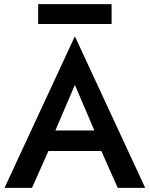

<svg xmlns="http://www.w3.org/2000/svg" viewBox="-20 -916 730 936"><path d="M250 -280H440L345 -502ZM216 -180 136 0H2L345 -739L688 0H554L474 -180ZM166 -799V-896H524V-799Z"/></svg>

Font: Renner* Medium
Style: Medium
Weight: 500
Version: Version 003.000 ; ttfautohint (v0.97) -l 8 -r 50 -G 200 -x 1